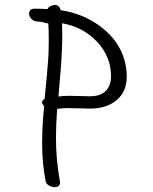

<svg xmlns="http://www.w3.org/2000/svg" viewBox="-20 -757 633 792"><path d="M164.1 -349.1Q164.6 -356 168.5 -395.3Q172.4 -434.6 173.6 -448.2Q174.8 -461.9 177.2 -491.9Q179.7 -522 180.4 -544.7Q181.2 -567.4 181.2 -590.8Q181.2 -637.2 179.2 -660.2Q174.8 -660.2 161.6 -664.1Q148.4 -668 137.2 -668Q120.6 -668 110.4 -678.2Q100.1 -688.5 100.1 -701.2Q100.1 -721.2 124 -721.2Q158.7 -721.2 175.8 -719.2Q178.2 -727.1 189 -731.9Q199.7 -736.8 207 -736.8Q223.6 -736.8 231 -714.8Q271.5 -709 310.5 -694.1Q349.6 -679.2 384.5 -654.8Q419.4 -630.4 445.8 -599.4Q472.2 -568.4 487.5 -527.3Q502.9 -486.3 502.9 -440.9Q502.9 -379.9 461.7 -344.5Q420.4 -309.1 351.1 -309.1Q337.9 -309.1 307.4 -310.1Q276.9 -311 259.8 -311Q238.3 -311 215.8 -308.1Q210.9 -241.2 210.9 -189.9Q210.9 -98.1 226.1 -16.1Q228 -8.3 228 -4.9Q228 4.9 221.7 10Q215.3 15.1 206.1 15.1Q194.3 15.1 182.1 8.3Q169.9 1.5 168 -11.2Q153.8 -83.5 153.8 -164.1Q153.8 -238.8 162.1 -319.8Q153.8 -326.7 153.8 -335Q153.8 -343.3 164.1 -349.1ZM235.8 -661.1Q236.8 -643.1 236.8 -607.9Q236.8 -578.6 235.1 -542.2Q233.4 -505.9 231.9 -487.1Q230.5 -468.3 226.1 -417.7Q221.7 -367.2 221.2 -358.9Q244.1 -361.8 267.1 -361.8Q278.8 -361.8 306.6 -360.8Q334.5 -359.9 350.1 -359.9Q395.5 -359.9 416.7 -382.3Q438 -404.8 438 -441.9Q438 -523.9 380.1 -585Q322.3 -646 235.8 -661.1Z"/></svg>

Font: Zhizn
Style: Regular
Weight: 400
Designer: Peter Zharnov
Foundry: Peter Zharnov
Version: Version 1.000